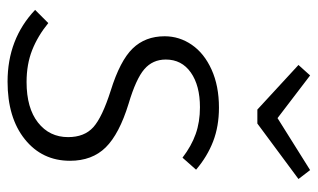

<svg xmlns="http://www.w3.org/2000/svg" viewBox="-182 -626 820 495"><g transform="rotate(90 227.5 -379.0)"><path d="M418 -475 387 -440Q357 -463 326 -474Q295 -485 257 -485Q201 -485 167.5 -461.5Q134 -438 134 -397Q134 -363 159 -341.5Q184 -320 248 -301Q326 -277 360.5 -242Q395 -207 395 -150Q395 -78 339.5 -33.5Q284 11 191 11Q81 11 6 -60L40 -94Q73 -67 109.5 -52.5Q146 -38 192 -38Q259 -38 296.5 -67.5Q334 -97 334 -145Q334 -187 308.5 -210Q283 -233 214 -255Q137 -279 105.5 -311.5Q74 -344 74 -394Q74 -432 96 -464Q118 -496 160 -515Q202 -534 258 -534Q306 -534 345 -519Q384 -504 418 -475ZM442 -739 299 -633H263L148 -739L175 -769L285 -685L419 -769Z"/></g></svg>

Font: FiraGO Light
Style: Italic
Weight: 300
Italic angle: -8°
Designer: bBox Type GmbH
Foundry: bBox Type GmbH
Version: Version 1.001